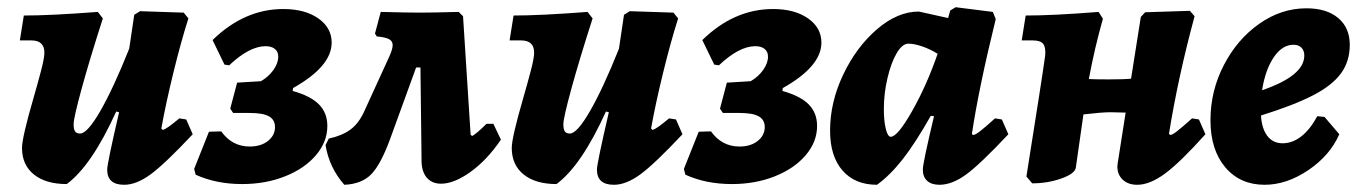

<svg xmlns="http://www.w3.org/2000/svg" viewBox="-20 -500 3766 532"><path d="M514 -128Q437 -46 397.5 -17Q358 12 324 12Q277 12 277 -30Q277 -47 310 -189L302 -191Q234 -41 165 10Q107 10 74 -16.5Q41 -43 41 -90Q41 -119 73 -229Q84 -267 93.5 -303Q103 -339 103 -354Q103 -388 67 -388H35L46 -457Q121 -457 251 -467L265 -449Q228 -334 206 -253.5Q184 -173 184 -156Q184 -142 188 -136Q192 -130 202 -130Q222 -130 258 -192.5Q294 -255 338 -365L352 -459L368 -469L489 -465L502 -449Q481 -383 460 -297Q439 -211 427 -144L431 -140Q438 -142 449 -150Q460 -158 477 -172L496 -169Z M522 -16 518 -32 559 -135 593 -136Q623 -94 672 -94Q703 -94 722.5 -109.5Q742 -125 742 -148Q742 -168 725.5 -177.5Q709 -187 672 -187H626L618 -199L637 -271L703 -275Q724 -287 737.5 -306Q751 -325 751 -343Q751 -357 741.5 -364.5Q732 -372 716 -372Q671 -372 615 -319L602 -321L569 -389Q657 -475 765 -475Q825 -475 862 -449Q899 -423 899 -382Q899 -316 792 -256L791 -248Q841 -234 864 -210.5Q887 -187 887 -151Q887 -107 855.5 -70Q824 -33 770 -11.5Q716 10 651 10Q579 10 522 -16Z M1368 -113Q1329 -56 1283.5 -23.5Q1238 9 1202 9Q1176 9 1161.5 -9Q1147 -27 1148 -61L1145 -313H1133L1061 -115Q1035 -44 1008.5 -17Q982 10 934 12Q892 -36 882 -98L891 -116Q928 -124 951 -141Q974 -158 989 -191L1059 -344Q1068 -364 1068 -375Q1068 -386 1058 -391.5Q1048 -397 1024 -399L1019 -407L1035 -467Q1109 -465 1143 -465Q1179 -465 1251 -467L1263 -455L1284 -127L1288 -123Q1300 -129 1328 -157H1347Z M1871 -128Q1794 -46 1754.5 -17Q1715 12 1681 12Q1634 12 1634 -30Q1634 -47 1667 -189L1659 -191Q1591 -41 1522 10Q1464 10 1431 -16.5Q1398 -43 1398 -90Q1398 -119 1430 -229Q1441 -267 1450.5 -303Q1460 -339 1460 -354Q1460 -388 1424 -388H1392L1403 -457Q1478 -457 1608 -467L1622 -449Q1585 -334 1563 -253.5Q1541 -173 1541 -156Q1541 -142 1545 -136Q1549 -130 1559 -130Q1579 -130 1615 -192.5Q1651 -255 1695 -365L1709 -459L1725 -469L1846 -465L1859 -449Q1838 -383 1817 -297Q1796 -211 1784 -144L1788 -140Q1795 -142 1806 -150Q1817 -158 1834 -172L1853 -169Z M1879 -16 1875 -32 1916 -135 1950 -136Q1980 -94 2029 -94Q2060 -94 2079.5 -109.5Q2099 -125 2099 -148Q2099 -168 2082.5 -177.5Q2066 -187 2029 -187H1983L1975 -199L1994 -271L2060 -275Q2081 -287 2094.5 -306Q2108 -325 2108 -343Q2108 -357 2098.5 -364.5Q2089 -372 2073 -372Q2028 -372 1972 -319L1959 -321L1926 -389Q2014 -475 2122 -475Q2182 -475 2219 -449Q2256 -423 2256 -382Q2256 -316 2149 -256L2148 -248Q2198 -234 2221 -210.5Q2244 -187 2244 -151Q2244 -107 2212.5 -70Q2181 -33 2127 -11.5Q2073 10 2008 10Q1936 10 1879 -16Z M2737 -172 2756 -169 2774 -128Q2696 -45 2657 -16.5Q2618 12 2583 12Q2561 12 2549 1Q2537 -10 2537 -30Q2537 -48 2568 -178L2559 -179Q2516 -103 2481 -58.5Q2446 -14 2410 12Q2349 12 2314.5 -27.5Q2280 -67 2280 -138Q2280 -217 2316.5 -293.5Q2353 -370 2410 -419Q2467 -468 2526 -468L2607 -450L2613 -471L2628 -480L2731 -467L2739 -447Q2692 -256 2673 -129L2676 -126Q2682 -126 2694.5 -135.5Q2707 -145 2737 -172ZM2578 -351Q2557 -364 2535 -371.5Q2513 -379 2497 -379Q2480 -379 2464.5 -352.5Q2449 -326 2439 -283.5Q2429 -241 2429 -198Q2429 -164 2434.5 -142.5Q2440 -121 2448 -121Q2467 -121 2507.5 -192.5Q2548 -264 2578 -351Z M3320 -128Q3250 -50 3208 -19Q3166 12 3131 12Q3106 12 3091 -2Q3076 -16 3076 -39L3077 -48L3099 -188L3057 -189Q3033 -189 2982 -183L2961 -36Q2959 -19 2921 -5.5Q2883 8 2840 8L2824 -11Q2868 -287 2876 -346Q2878 -369 2870.5 -378.5Q2863 -388 2842 -388H2811L2822 -457Q2899 -457 3024 -467L3036 -448Q3013 -367 2997 -281Q3016 -280 3052 -280Q3095 -280 3114 -282L3141 -453L3153 -466L3277 -470L3290 -455Q3244 -285 3219 -129L3223 -126Q3228 -126 3241.5 -136.5Q3255 -147 3283 -172L3302 -169Z M3474 -180Q3476 -144 3491.5 -123.5Q3507 -103 3534 -103Q3561 -103 3585.5 -122Q3610 -141 3630 -178L3650 -176L3691 -128Q3665 -69 3605 -28.5Q3545 12 3484 12Q3416 12 3375 -36.5Q3334 -85 3334 -167Q3334 -248 3371 -319.5Q3408 -391 3469 -434Q3530 -477 3600 -477Q3656 -477 3688 -450Q3720 -423 3720 -376Q3720 -330 3695.5 -296.5Q3671 -263 3617.5 -235.5Q3564 -208 3474 -180ZM3477 -250Q3594 -290 3594 -346Q3594 -360 3586 -368Q3578 -376 3564 -376Q3533 -376 3509.5 -341.5Q3486 -307 3477 -250Z"/></svg>

Font: Alegreya ExtraBold
Style: Italic
Weight: 800
Italic angle: -7°
Designer: Juan Pablo del Peral
Foundry: Huerta Tipografica
Version: Version 2.007; ttfautohint (v1.6)